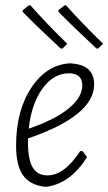

<svg xmlns="http://www.w3.org/2000/svg" viewBox="-20 -702 411 728"><path d="M352 -518H346Q268 -590 202 -657L201 -663L224 -681L230 -682Q290 -615 371 -536ZM217 -518H210Q132 -590 66 -657V-663L88 -681L95 -682Q162 -607 235 -536ZM310 -106Q248 -8 159 6H149Q92 -1 66.5 -38.5Q41 -76 41 -150Q41 -283 99.5 -370.5Q158 -458 248 -462L255 -461Q337 -454 337 -382Q337 -263 86 -177V-163Q86 -97 104 -67Q122 -37 160 -37Q224 -37 284 -129H293ZM241 -424Q183 -424 141 -366Q99 -308 89 -214Q188 -248 240 -290.5Q292 -333 292 -378Q292 -424 241 -424Z"/></svg>

Font: Alegreya Sans Light
Style: Italic
Weight: 300
Italic angle: -7°
Designer: Juan Pablo del Peral
Foundry: Huerta Tipografica
Version: Version 2.007